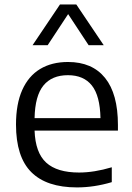

<svg xmlns="http://www.w3.org/2000/svg" viewBox="-20 -828 590 858"><path d="M507 -244.5H134.5Q138 -145.5 186.5 -101.2Q235 -57 333.5 -57Q400.5 -57 479.5 -80.5V-14Q400.5 9.5 324 9.5Q188 9.5 119.8 -58.8Q51.5 -127 51.5 -271.5Q51.5 -363 79.2 -425.5Q107 -488 159 -519.5Q211 -551 284 -551Q392 -551 449.5 -479.8Q507 -408.5 507 -269.5ZM134.5 -300H429Q427 -400 390.5 -446Q354 -492 283.5 -492Q212 -492 174.2 -446Q136.5 -400 134.5 -300ZM443.5 -626H376L284.5 -765L193 -626H125.5L248 -808H321Z"/></svg>

Font: Encode Sans Semi Expanded
Style: Regular
Weight: 400
Width: 6
Designer: Multiple Designers
Foundry: Impallari Type
Version: Version 2.000